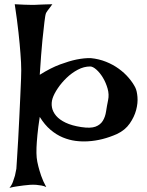

<svg xmlns="http://www.w3.org/2000/svg" viewBox="-20 -743 705 922"><path d="M50.8 -722.7Q103.5 -719.7 126 -719.7H147.5Q156.2 -719.7 168.9 -720.7Q179.7 -721.7 195.3 -721.7Q210.9 -721.7 231.4 -722.7Q223.6 -711.9 217.8 -704.1Q211.9 -696.3 208 -691.4Q204.1 -685.5 201.2 -680.7Q197.3 -671.9 193.4 -637.7Q189.5 -608.4 183.6 -548.8Q177.7 -489.3 170.9 -383.8Q223.6 -417 268.6 -433.6Q313.5 -450.2 346.7 -457Q385.7 -464.8 416 -463.9Q455.1 -460 489.3 -446.3Q523.4 -432.6 550.8 -412.6Q578.1 -392.6 598.1 -369.1Q618.2 -345.7 629.9 -322.3Q637.7 -306.6 640.1 -277.3Q642.6 -248 633.8 -214.8Q625 -181.6 603 -149.9Q581.1 -118.2 542 -99.6Q471.7 -68.4 403.3 -64.5Q374 -62.5 343.3 -66.4Q312.5 -70.3 281.7 -83Q251 -95.7 222.7 -119.6Q194.3 -143.6 170.9 -181.6Q163.1 -131.8 159.7 -95.2Q156.2 -58.6 155.3 -34.2Q154.3 -5.9 156.2 13.7Q158.2 33.2 164.1 55.7Q168.9 75.2 177.7 101.1Q186.5 127 202.1 155.3Q192.4 150.4 179.2 147.9Q166 145.5 153.3 144.5Q138.7 143.6 124 144.5Q110.4 145.5 93.8 147.5Q80.1 149.4 62 151.9Q43.9 154.3 25.4 159.2Q36.1 146.5 42 130.4Q47.9 114.3 51.8 100.6Q55.7 84 58.6 67.4Q59.6 52.7 62 14.2Q64.5 -24.4 67.4 -74.7Q70.3 -125 72.8 -180.2Q75.2 -235.4 77.6 -283.2Q80.1 -331.1 81.1 -364.7Q82 -398.4 82 -405.3Q82 -440.4 78.1 -487.3Q75.2 -528.3 68.8 -586.9Q62.5 -645.5 50.8 -722.7ZM232.4 -270.5Q225.6 -249 229.5 -227.5Q233.4 -206.1 249.5 -187Q265.6 -168 295.4 -153.8Q325.2 -139.6 370.1 -132.8Q415 -126 438.5 -134.8Q461.9 -143.6 473.6 -162.6Q485.4 -181.6 489.3 -207.5Q493.2 -233.4 499 -261.7Q504.9 -289.1 496.6 -317.9Q488.3 -346.7 474.1 -370.1Q460 -393.6 442.9 -408.7Q425.8 -423.8 413.1 -423.8Q382.8 -423.8 353.5 -408.2Q324.2 -392.6 299.8 -369.1Q275.4 -345.7 257.3 -318.8Q239.3 -292 232.4 -270.5Z"/></svg>

Font: Lakki Reddy
Style: Regular
Weight: 400
Designer: Appaji Ambarisha Darbha
Version: Version 1.0.4; ttfautohint (v1.2.42-39fb)